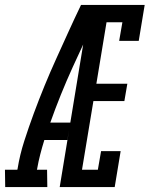

<svg xmlns="http://www.w3.org/2000/svg" viewBox="-67 -755 604 775"><path d="M-46 0 -47 -70H3L4 -74Q13 -130 31 -186Q49 -242 69.5 -297.5Q90 -353 112.5 -408Q135 -463 160 -518Q185 -573 209.5 -627Q234 -681 260 -735H295L293 -721L330 -704Q277 -595 226.5 -484Q176 -373 136 -260H217L205 -190H112Q103 -161 95.5 -132Q88 -103 83 -74L82 -70H123L124 0ZM174 0 295 -735H517L493 -590H414L427 -665H363L322 -417H447L435 -347H310L264 -70H328L341 -145H420L396 0Z"/></svg>

Font: Iosevka Curly Slab
Style: Italic
Weight: 400
Italic angle: -9°
Monospace: yes
Designer: Belleve Invis
Foundry: Belleve Invis
Version: Version 22.1.2; ttfautohint (v1.8.4)